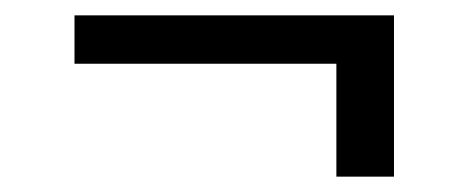

<svg xmlns="http://www.w3.org/2000/svg" viewBox="-20 -414 606 250"><path d="M493 -394H77V-331H418V-184H493Z"/></svg>

Font: Wafeq Semi Bold
Style: Regular
Weight: 600
Designer: Rasmus Andersson & Azza Alameddine
Foundry: Google & TypeTogether
Version: Version 3.000;January 28, 2025;FontCreator 15.0.0.3014 64-bi